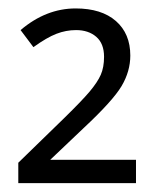

<svg xmlns="http://www.w3.org/2000/svg" viewBox="-20 -691 362 446"><path d="M295.9 -265.6H22.5V-313L129.4 -417Q169.4 -456.1 188 -478Q206.5 -500 214.1 -517.3Q221.7 -534.7 221.7 -559.1Q221.7 -589.8 203.6 -605.5Q185.5 -621.1 156.7 -621.1Q133.3 -621.1 111.1 -612.5Q88.9 -604 57.6 -581.5L27.8 -621.1Q86.9 -671.4 155.8 -671.4Q215.8 -671.4 249.3 -642.1Q282.7 -612.8 282.7 -562Q282.7 -525.4 262.5 -491.2Q242.2 -457 175.3 -394.5L96.7 -319.8H295.9Z"/></svg>

Font: Bpm'online Open Sans
Style: Regular
Weight: 400
Foundry: Ascender Corporation
Version: Version 1.10